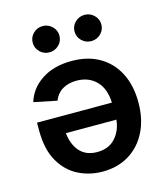

<svg xmlns="http://www.w3.org/2000/svg" viewBox="-114 -847 818 942"><g transform="rotate(-15 295.5 -376.0)"><path d="M283.2 -557.1Q365.2 -557.1 424.6 -522.5Q483.9 -487.8 515.9 -424.8Q547.9 -361.8 547.9 -276.4Q547.9 -192.4 516.4 -128.7Q484.9 -64.9 427.2 -29.1Q369.6 6.8 291.5 6.8Q224.6 6.8 167.7 -22.2Q110.8 -51.3 76.2 -112.1Q41.5 -172.9 41.5 -268.6V-308.6H421.9Q418.9 -381.3 380.6 -419.4Q342.3 -457.5 281.2 -457.5Q239.7 -457.5 209.7 -439.5Q179.7 -421.4 166.5 -386.7L49.8 -410.6Q69.8 -476.6 130.9 -516.8Q191.9 -557.1 283.2 -557.1ZM421.4 -222.2H165Q170.9 -163.6 202.4 -128.2Q233.9 -92.8 290.5 -92.8Q349.1 -92.8 382.8 -130.1Q416.5 -167.5 421.4 -222.2ZM190.4 -626Q162.1 -626 142.3 -645.5Q122.6 -665 122.6 -692.9Q122.6 -720.2 142.3 -739.7Q162.1 -759.3 190.4 -759.3Q218.3 -759.3 238.3 -739.7Q258.3 -720.2 258.3 -692.9Q258.3 -665 238.3 -645.5Q218.3 -626 190.4 -626ZM403.3 -626Q375 -626 355 -645.5Q335 -665 335 -692.9Q335 -720.2 355 -739.7Q375 -759.3 403.3 -759.3Q431.2 -759.3 451.2 -739.7Q471.2 -720.2 471.2 -692.9Q471.2 -665 451.2 -645.5Q431.2 -626 403.3 -626Z"/></g></svg>

Font: Inter SemiBold
Style: Regular
Weight: 600
Designer: Rasmus Andersson
Foundry: rsms
Version: Version 4.001;git-9221beed3